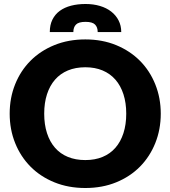

<svg xmlns="http://www.w3.org/2000/svg" viewBox="-20 -934 854 962"><path d="M785.5 -364.5Q785.5 -285.5 758.2 -217.5Q731 -149.5 681.5 -99.2Q632 -49 562.2 -20.5Q492.5 8 407.5 8Q322.5 8 252.5 -20.5Q182.5 -49 132.8 -99.2Q83 -149.5 55.8 -217.5Q28.5 -285.5 28.5 -364.5Q28.5 -443.5 55.8 -511.5Q83 -579.5 132.8 -629.5Q182.5 -679.5 252.5 -708Q322.5 -736.5 407.5 -736.5Q492.5 -736.5 562.2 -707.8Q632 -679 681.5 -629Q731 -579 758.2 -511Q785.5 -443 785.5 -364.5ZM612.5 -364.5Q612.5 -418.5 598.5 -461.8Q584.5 -505 558.2 -535Q532 -565 494 -581Q456 -597 407.5 -597Q358.5 -597 320.2 -581Q282 -565 255.8 -535Q229.5 -505 215.5 -461.8Q201.5 -418.5 201.5 -364.5Q201.5 -310 215.5 -266.8Q229.5 -223.5 255.8 -193.5Q282 -163.5 320.2 -147.8Q358.5 -132 407.5 -132Q456 -132 494 -147.8Q532 -163.5 558.2 -193.5Q584.5 -223.5 598.5 -266.8Q612.5 -310 612.5 -364.5ZM408.5 -914Q448 -914 480.8 -904.2Q513.5 -894.5 537.2 -876Q561 -857.5 574.2 -831.5Q587.5 -805.5 587.5 -773.5H469.5Q469.5 -797.5 456.2 -811Q443 -824.5 408.5 -824.5Q374 -824.5 360.8 -811Q347.5 -797.5 347.5 -773.5H229.5Q229.5 -809.5 242.8 -836Q256 -862.5 279.8 -879.8Q303.5 -897 336.2 -905.5Q369 -914 408.5 -914Z"/></svg>

Font: Lato 2
Style: Regular
Weight: 900
Designer: Lukasz Dziedzic with Adam Twardoch and Botio Nikoltchev
Foundry: tyPoland Lukasz Dziedzic
Version: Version 2.015; 2015-08-06; http://www.latofonts.com/